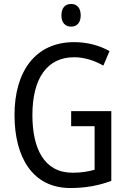

<svg xmlns="http://www.w3.org/2000/svg" viewBox="-20 -936 640 966"><path d="M338 -916C308 -916 289 -897 289 -858C289 -822 308 -802 338 -802C367 -802 386 -822 386 -858C386 -896 368 -916 338 -916ZM338 -377V-301H456V-82C425 -73 390 -67 345 -67C201 -67 143 -190 143 -357C143 -543 218 -648 353 -648C404 -648 454 -632 500 -606L531 -679C479 -708 419 -724 353 -724C156 -724 53 -574 53 -358C53 -143 145 10 334 10C409 10 476 -2 540 -26V-377Z"/></svg>

Font: Noto Sans Lao Looped Condensed
Style: Regular
Weight: 400
Width: 3
Designer: Mark Frömberg, Ben Mitchell
Foundry: The Fontpad Ltd
Version: Version 1.003